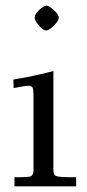

<svg xmlns="http://www.w3.org/2000/svg" viewBox="-20 -656 305 676"><path d="M27.1 -376Q101.3 -387.9 168 -406V-59.1Q168 -40 176.8 -36.6Q188.2 -32 230 -32H248V0H31V-32H40Q85.7 -32 90.3 -36.1Q97.9 -43.2 97.9 -54.9V-322Q97.9 -341.1 94.7 -347.5Q91.6 -354 80.3 -354Q69.1 -354 28.1 -345.9ZM142.1 -548.8Q131.6 -548.8 116.8 -566.3Q102.1 -583.7 102.1 -594.7Q102.1 -605.7 117.9 -620.8Q133.8 -636 143.4 -636Q153.1 -636 170 -620.1Q187 -604.2 187 -593.6Q187 -583 169.8 -565.9Q152.6 -548.8 142.1 -548.8Z"/></svg>

Font: Linden Hill
Style: Regular
Weight: 400
Version: Version 1.202